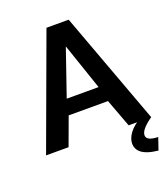

<svg xmlns="http://www.w3.org/2000/svg" viewBox="-161 -823 995 1138"><g transform="rotate(-20 336.5 -254.5)"><path d="M266 -710H406L668 0H526L460 -177H212L147 0H5ZM436 -274 336 -567 235 -274ZM508 111Q508 77 533 43.5Q558 10 610 -20H652L668 0Q630 27 612 48.5Q594 70 594 88Q594 106 612.5 115Q631 124 667 125L641 201Q603 197 577.5 188.5Q552 180 537 168Q522 156 515 141Q508 126 508 111Z"/></g></svg>

Font: Rising Sun
Style: Bold
Weight: 700
Designer: Matt McInerney, Pablo Impallari, Rodrigo Fuenzalida (Raleway font), Stephen Hutchings (Greek), Cristiano Sobral (main ch
Foundry: The Rising Sun Project Authors
Version: Version 4.327; ttfautohint (v1.8.4.7-5d5b-dirty)